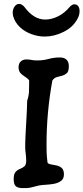

<svg xmlns="http://www.w3.org/2000/svg" viewBox="-20 -967 427 982"><path d="M95 -5Q73 -5 61.5 -14Q50 -23 50 -51Q50 -77 59.5 -87.5Q69 -98 82 -103Q95 -108 104.5 -116Q114 -124 114 -145Q114 -163 111.5 -181Q109 -199 109 -213V-233Q109 -246 110.5 -275Q112 -304 114 -338.5Q116 -373 117.5 -404Q119 -435 119 -451Q127 -477 128 -492Q129 -507 129 -534V-557Q119 -568 106.5 -575.5Q94 -583 84.5 -593.5Q75 -604 75 -623Q75 -643 86.5 -653Q98 -663 114 -663Q129 -663 141 -660.5Q153 -658 164 -658H174Q201 -658 228.5 -665.5Q256 -673 283 -673H288Q308 -673 320 -662Q332 -651 332 -628Q332 -602 322 -593Q312 -584 299 -580Q284 -576 271.5 -573Q259 -570 248 -556Q218 -393 218 -229Q218 -203 218.5 -186Q219 -169 223 -136Q226 -129 239 -126.5Q252 -124 268 -121Q284 -118 295.5 -108Q307 -98 307 -75Q307 -53 292.5 -42Q278 -31 256.5 -27Q235 -23 213.5 -22Q192 -21 178 -18Q163 -15 146 -10Q129 -5 114 -5ZM209 -780Q176 -780 142 -792Q108 -804 82.5 -827.5Q57 -851 47 -885Q46 -890 45.5 -894Q45 -898 45 -902Q45 -920 54.5 -933.5Q64 -947 78 -947Q84 -947 91.5 -943Q99 -939 106 -930Q153 -867 211 -867Q244 -867 277 -883.5Q310 -900 335 -930Q342 -938 348.5 -941.5Q355 -945 359 -945Q374 -945 380.5 -935Q387 -925 387 -911Q387 -890 377 -872Q354 -828 305.5 -804Q257 -780 209 -780Z"/></svg>

Font: Fuzzy Bubbles
Style: Bold
Weight: 700
Designer: Robert E. Leuschke
Foundry: Robert E. Leuschke
Version: Version 1.010; ttfautohint (v1.8.3)